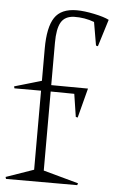

<svg xmlns="http://www.w3.org/2000/svg" viewBox="-63 -739 462 775"><g transform="rotate(5 168.5 -351.5)"><path d="M101.1 -538.1Q101.1 -624 127.2 -663.6Q153.3 -703.1 216.8 -703.1Q246.6 -703.1 287.6 -694.6Q328.6 -686 348.1 -675.8L314 -565.9L306.2 -567.9L290 -662.1Q251 -676.8 208 -675.8Q170.9 -674.3 155.5 -647.9Q140.1 -621.6 140.1 -564.9V-393.1L289.1 -392.1L257.8 -272L250 -273.9L235.8 -366.2L140.1 -367.2V-46.9L282.2 -7.8L279.8 0H-8.8L-11.2 -7.8L101.1 -46.9V-367.2H-6.8L-8.8 -375L101.1 -407.2Z"/></g></svg>

Font: Halibut Cnd Thin
Style: Regular
Weight: 250
Width: 3
Designer: Matteo Maggi
Foundry: Collletttivo
Version: Version 3.080 | FøM Fix